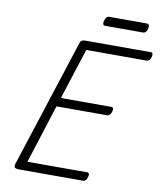

<svg xmlns="http://www.w3.org/2000/svg" viewBox="-120 -1291 1160 1385"><g transform="rotate(10 460.0 -598.5)"><path d="M113 0Q94 0 86 -7Q78 -14 82 -32L387 -974Q390 -986 399 -992Q408 -998 426 -998H905Q916 -998 919 -989.5Q922 -981 918 -966Q914 -949 905.5 -941Q897 -933 887 -933H444L324 -560H693Q704 -560 707 -552Q710 -544 706 -528Q701 -511 692.5 -503Q684 -495 674 -495H303L166 -65H603Q614 -65 617.5 -57Q621 -49 616 -33Q612 -17 604 -8.5Q596 0 585 0ZM552 -1128Q536 -1128 532.5 -1137Q529 -1146 533 -1161Q538 -1179 545.5 -1188Q553 -1197 568 -1197H838Q854 -1197 857.5 -1187Q861 -1177 857 -1161Q853 -1144 845 -1136Q837 -1128 822 -1128Z"/></g></svg>

Font: Playwrite RO Light
Style: Regular
Weight: 300
Version: Version 1.002